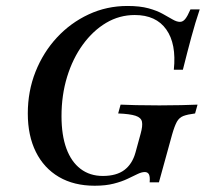

<svg xmlns="http://www.w3.org/2000/svg" viewBox="-20 -602 683 634"><path d="M292.7 11.3Q224.2 11.3 174.6 -17.7Q125 -46.8 98.4 -100.4Q71.8 -154 71.8 -227.4Q71.8 -300.8 97.2 -364.9Q122.6 -429 167.7 -477.8Q212.9 -526.6 272.6 -554.4Q332.3 -582.3 400.8 -582.3Q441.9 -582.3 470.2 -574.6Q498.4 -566.9 517.7 -556Q537.1 -545.2 550.4 -537.5Q563.7 -529.8 574.2 -529.8Q583.9 -529.8 591.5 -539.1Q599.2 -548.4 608.9 -571H639.5Q625 -528.2 611.7 -479Q598.4 -429.8 583.9 -371.8H554Q562.9 -457.3 529 -504.8Q495.2 -552.4 425 -552.4Q374.2 -552.4 330.6 -526.6Q287.1 -500.8 253.6 -454.8Q220.2 -408.9 201.6 -348.4Q183.1 -287.9 183.1 -218.5Q183.1 -155.6 199.2 -111.7Q215.3 -67.7 246 -44.4Q276.6 -21 319.4 -21Q364.5 -21 390.7 -40.7Q416.9 -60.5 427.4 -98.4L444.4 -160.5Q451.6 -186.3 448.8 -200Q446 -213.7 427.4 -219.8Q408.9 -225.8 370.2 -227.4L378.2 -256.5Q396.8 -255.6 429.4 -254.8Q462.1 -254 506.5 -254Q547.6 -254 577.8 -254.8Q608.1 -255.6 632.3 -256.5L624.2 -227.4Q599.2 -224.2 585.5 -219Q571.8 -213.7 564.1 -200Q556.5 -186.3 548.4 -158.1L504.8 0H474.2Q475.8 -18.5 471.8 -26.2Q467.7 -33.9 458.1 -33.9Q447.6 -33.9 434.3 -27.4Q421 -21 401.6 -11.7Q382.3 -2.4 355.6 4.4Q329 11.3 292.7 11.3Z"/></svg>

Font: Playfair 5pt SemiExpanded Light SemiBold
Style: Italic
Weight: 600
Italic angle: -15.6°
Version: Version 2.001;gftools[0.9.30]